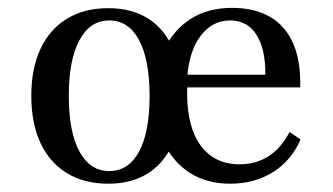

<svg xmlns="http://www.w3.org/2000/svg" viewBox="-20 -447 830 479"><path d="M250 11.3Q190.3 11.3 147.2 -14.9Q104 -41.1 81 -90.3Q58.1 -139.5 58.1 -208.1Q58.1 -275.8 81 -325Q104 -374.2 147.2 -400.4Q190.3 -426.6 250 -426.6Q337.1 -426.6 385.1 -369.4Q433.1 -312.1 433.1 -208.1Q433.1 -104 385.1 -46.4Q337.1 11.3 250 11.3ZM252.4 -20.2Q300.8 -20.2 327 -69Q353.2 -117.7 353.2 -207.3Q353.2 -297.6 327 -346.8Q300.8 -396 252.4 -396Q204.8 -396 178.2 -346.8Q151.6 -297.6 151.6 -208.1Q151.6 -117.7 178.2 -69Q204.8 -20.2 252.4 -20.2ZM554 11.3Q496.8 11.3 454.4 -15.3Q412.1 -41.9 388.7 -91.1Q365.3 -140.3 365.3 -206.5Q365.3 -273.4 389.1 -323Q412.9 -372.6 456 -400Q499.2 -427.4 558.9 -427.4Q613.7 -427.4 652.4 -405.6Q691.1 -383.9 710.9 -339.9Q730.6 -296 729 -229H412.9L412.1 -260.5H641.9Q642.7 -323.4 620.2 -359.7Q597.6 -396 554 -396Q510.5 -396 481.5 -358.9Q452.4 -321.8 446.8 -253.2L448.4 -250.8Q447.6 -245.2 447.2 -236.7Q446.8 -228.2 446.8 -214.5Q446.8 -129.8 481 -83.5Q515.3 -37.1 578.2 -37.1Q618.5 -37.1 650 -57.3Q681.5 -77.4 702.4 -117.7L729.8 -99.2Q707.3 -46.8 661.3 -17.7Q615.3 11.3 554 11.3Z"/></svg>

Font: Playfair 12pt Medium
Style: Regular
Weight: 500
Designer: Claus Eggers Sørensen
Foundry: Claus Eggers Sørensen
Version: Version 2.000;gftools[0.9.28]